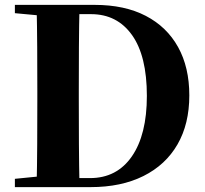

<svg xmlns="http://www.w3.org/2000/svg" viewBox="-20 -767 839 787"><path d="M41 0V-34L202 -50H218V0ZM130 0Q132 -86 132.5 -175Q133 -264 133 -360V-393Q133 -483 132.5 -571Q132 -659 130 -747H306Q304 -661 303.5 -572.5Q303 -484 303 -393V-360Q303 -266 303.5 -177Q304 -88 306 0ZM218 0V-37H349Q459 -37 520.5 -126Q582 -215 582 -374Q582 -538 521 -623.5Q460 -709 353 -709H218V-747H368Q491 -747 577.5 -702Q664 -657 710 -574Q756 -491 756 -376Q756 -259 707.5 -175Q659 -91 568 -45.5Q477 0 351 0ZM41 -713V-747H218V-698H202Z"/></svg>

Font: Noto Serif SC ExtraLight Black
Style: Regular
Weight: 900
Version: Version 2.002-H1;hotconv 1.1.0;makeotfexe 2.6.0